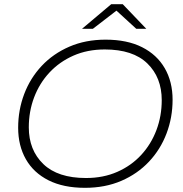

<svg xmlns="http://www.w3.org/2000/svg" viewBox="-20 -895 878 920"><path d="M387 5Q284 5 212.5 -31Q141 -67 104 -132Q67 -197 67 -283Q67 -368 96 -444.5Q125 -521 180 -579.5Q235 -638 312.5 -671.5Q390 -705 486 -705Q589 -705 660.5 -669Q732 -633 769.5 -568Q807 -503 807 -417Q807 -332 778 -255.5Q749 -179 694 -120.5Q639 -62 561.5 -28.5Q484 5 387 5ZM392 -42Q475 -42 542 -71.5Q609 -101 656.5 -152.5Q704 -204 729.5 -271.5Q755 -339 755 -415Q755 -524 686 -591Q617 -658 482 -658Q399 -658 332 -628.5Q265 -599 217 -547.5Q169 -496 143.5 -428.5Q118 -361 118 -285Q118 -176 187.5 -109Q257 -42 392 -42ZM373 -757 513 -875H568L681 -757H633L538 -844L425 -757Z"/></svg>

Font: Montserrat Light
Style: Italic
Weight: 300
Italic angle: -11.3°
Designer: Julieta Ulanovsky
Foundry: Julieta Ulanovsky
Version: Version 9.000; ttfautohint (v1.8.4.7-5d5b)